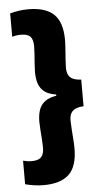

<svg xmlns="http://www.w3.org/2000/svg" viewBox="-56 -713 460 877"><g transform="rotate(-5 174.0 -275.0)"><path d="M24 -666.5V-559.5Q32.5 -562 42.8 -563.5Q53 -565 65 -565Q95 -565 107.5 -551.5Q120 -538 120 -507Q120 -494.5 118.5 -472Q117 -449.5 115.2 -426.8Q113.5 -404 113.5 -389Q113.5 -358.5 121.5 -335.5Q129.5 -312.5 148.5 -298.2Q167.5 -284 201 -279V-270L207 -274Q170.5 -269.5 150.2 -254.8Q130 -240 121.8 -216.8Q113.5 -193.5 113.5 -162Q113.5 -147.5 115.2 -124.5Q117 -101.5 118.5 -79.2Q120 -57 120 -43.5Q120 -13 107 0.8Q94 14.5 63 14.5Q52 14.5 42.2 12.8Q32.5 11 24 9V117Q43 122 64.2 125.2Q85.5 128.5 108 128.5Q186.5 128.5 224.8 92.2Q263 56 263 -27Q263 -43.5 261.2 -67.8Q259.5 -92 257.8 -116Q256 -140 256 -154Q256 -173.5 262.2 -186.5Q268.5 -199.5 282.8 -206.5Q297 -213.5 321 -214.5V-337Q297 -338 282.8 -344.8Q268.5 -351.5 262.2 -364.8Q256 -378 256 -397.5Q256 -412 257.8 -435.5Q259.5 -459 261.2 -483.5Q263 -508 263 -523.5Q263 -605.5 224.8 -641.8Q186.5 -678 108 -678Q85.5 -678 64 -674.8Q42.5 -671.5 24 -666.5Z"/></g></svg>

Font: Anek Kannada
Style: Bold
Weight: 700
Version: Version 1.003